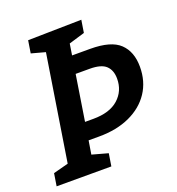

<svg xmlns="http://www.w3.org/2000/svg" viewBox="-128 -806 837 910"><g transform="rotate(-20 290.5 -351.0)"><path d="M3 0 13 -63 89 -83 173 -615 103 -634 113 -697 383 -702 373 -639 293 -615 284 -558H375Q480 -558 524 -516Q568 -474 568 -398Q568 -324 531.5 -269Q495 -214 428.5 -183.5Q362 -153 273 -153H220L209 -85L289 -63L279 0ZM341 -470H270L234 -241H276Q359 -241 403 -280.5Q447 -320 447 -382Q447 -424 423 -447Q399 -470 341 -470Z"/></g></svg>

Font: Bitter SemiBold
Style: Italic
Weight: 600
Italic angle: -9°
Designer: Sol Matas, and Bitter project Authors
Foundry: Sol Matas
Version: Version 2.001